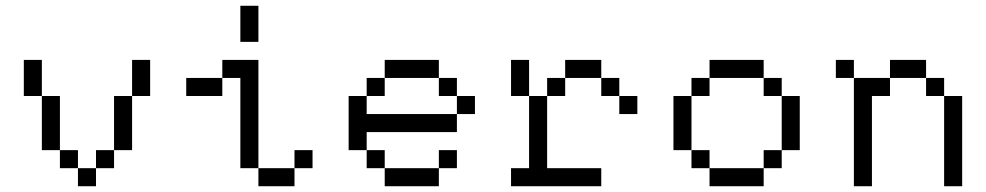

<svg xmlns="http://www.w3.org/2000/svg" viewBox="-20 -645 3415 665"><path d="M62.5 -437.5V-312.5H125V-437.5ZM125 -125H187.5V-312.5H125ZM187.5 -62.5H250V-125H187.5ZM250 0H312.5V-62.5H250ZM312.5 -62.5H375V-125H312.5ZM375 -125H437.5V-312.5H375ZM437.5 -312.5H500V-437.5H437.5Z M875 0H1000V-62.5H875ZM625 -312.5H750V-375H625ZM750 -375H812.5V-62.5H875V-437.5H750ZM812.5 -500H875V-625H812.5ZM1000 -62.5H1062.5V-125H1000Z M1187.5 -312.5V-125H1250V-187.5H1562.5V-250H1250V-312.5ZM1250 -62.5H1312.5V-125H1250ZM1250 -312.5H1312.5V-375H1250ZM1312.5 0H1500V-62.5H1312.5ZM1312.5 -375H1500V-437.5H1312.5ZM1500 -62.5H1562.5V-125H1500ZM1500 -312.5H1562.5V-375H1500ZM1562.5 -250H1625V-312.5H1562.5Z M1750 0H2062.5V-62.5H1875V-312.5H1812.5V-62.5H1750ZM1750 -312.5H1812.5V-437.5H1750ZM1875 -312.5H1937.5V-375H1875ZM1937.5 -375H2062.5V-437.5H1937.5ZM2062.5 -312.5H2125V-375H2062.5ZM2125 -250H2187.5V-312.5H2125Z M2312.5 -312.5V-125H2375V-312.5ZM2375 -62.5H2437.5V-125H2375ZM2375 -312.5H2437.5V-375H2375ZM2437.5 0H2625V-62.5H2437.5ZM2437.5 -375H2625V-437.5H2437.5ZM2625 -62.5H2687.5V-125H2625ZM2625 -312.5H2687.5V-375H2625ZM2687.5 -125H2750V-312.5H2687.5Z M2875 -375H2937.5V-437.5H2875ZM2937.5 0H3000V-312.5H3062.5V-375H2937.5ZM3062.5 -375H3187.5V-437.5H3062.5ZM3187.5 -312.5H3250V-375H3187.5ZM3250 0H3312.5V-312.5H3250Z"/></svg>

Font: ChillMoonMono
Style: Regular
Weight: 400
Designer: Warren2060
Foundry: ChillType
Version: Version 1.000;Glyphs 3.1.1 (3135)